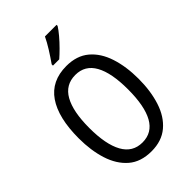

<svg xmlns="http://www.w3.org/2000/svg" viewBox="-275 -1051 1168 1168"><g transform="rotate(-45 309.5 -466.5)"><path d="M567 -358Q567 -253 540 -169.5Q513 -86 456 -38Q399 10 311 10Q219 10 162.5 -39Q106 -88 79.5 -171.5Q53 -255 53 -359Q53 -536 117.5 -630Q182 -724 311 -724Q400 -724 456.5 -676.5Q513 -629 540 -546Q567 -463 567 -358ZM143 -358Q143 -217 184.5 -142Q226 -67 310 -67Q394 -67 435 -141Q476 -215 476 -358Q476 -500 435 -573.5Q394 -647 311 -647Q226 -647 184.5 -573Q143 -499 143 -358ZM446 -934Q433 -913 409 -884.5Q385 -856 357.5 -828.5Q330 -801 309 -783H255V-794Q281 -831 305.5 -870Q330 -909 346 -943H446Z"/></g></svg>

Font: Noto Sans Myanmar Condensed
Style: Regular
Weight: 400
Width: 3
Designer: Monotype Design Team
Foundry: Monotype Imaging Inc.
Version: Version 2.107; ttfautohint (v1.8.4.7-5d5b)